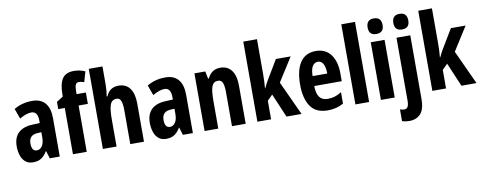

<svg xmlns="http://www.w3.org/2000/svg" viewBox="-77 -1159 4518 1794"><g transform="rotate(-10 2181.5 -262.5)"><path d="M245 -557Q325 -557 367 -508Q409 -459 409 -363V0H314L292 -73H290Q265 -31 234 -10.5Q203 10 155 10Q110 10 82 -14.5Q54 -39 41.5 -78.5Q29 -118 29 -162Q29 -247 76 -291Q123 -335 211 -338L279 -341V-364Q279 -452 218 -452Q172 -452 106 -414L71 -511Q147 -557 245 -557ZM242 -252Q160 -248 160 -167Q160 -94 209 -94Q240 -94 259.5 -123.5Q279 -153 279 -203V-254Z M753 -439H665V0H534V-439H472V-508L534 -547V-564Q534 -668 567 -716.5Q600 -765 676 -765Q705 -765 728.5 -760Q752 -755 783 -743L755 -645Q741 -649 728.5 -652Q716 -655 704 -655Q683 -655 674 -636.5Q665 -618 665 -573V-547H753Z M948 -591Q948 -530 938 -477H946Q978 -557 1064 -557Q1135 -557 1171.5 -506Q1208 -455 1208 -362V0H1078V-324Q1078 -384 1065.5 -412Q1053 -440 1025 -440Q980 -440 964 -397Q948 -354 948 -263V0H818V-760H948Z M1508 -557Q1588 -557 1630 -508Q1672 -459 1672 -363V0H1577L1555 -73H1553Q1528 -31 1497 -10.5Q1466 10 1418 10Q1373 10 1345 -14.5Q1317 -39 1304.5 -78.5Q1292 -118 1292 -162Q1292 -247 1339 -291Q1386 -335 1474 -338L1542 -341V-364Q1542 -452 1481 -452Q1435 -452 1369 -414L1334 -511Q1410 -557 1508 -557ZM1505 -252Q1423 -248 1423 -167Q1423 -94 1472 -94Q1503 -94 1522.5 -123.5Q1542 -153 1542 -203V-254Z M2029 -557Q2098 -557 2135.5 -507Q2173 -457 2173 -362V0H2043V-324Q2043 -382 2031 -411.5Q2019 -441 1987 -441Q1945 -441 1929 -401Q1913 -361 1913 -263V0H1783V-547H1886L1900 -477H1908Q1945 -557 2029 -557Z M2414 -429Q2414 -359 2408 -296H2411Q2421 -317 2431 -336Q2441 -355 2450 -370L2556 -547H2696L2554 -323L2703 0H2560L2464 -226L2414 -176V0H2284V-760H2414Z M2935 -556Q3027 -556 3076.5 -489.5Q3126 -423 3126 -310V-236H2865Q2866 -164 2891.5 -130Q2917 -96 2969 -96Q3004 -96 3035 -105Q3066 -114 3101 -136V-28Q3037 10 2951 10Q2838 10 2787.5 -65.5Q2737 -141 2737 -270Q2737 -408 2787 -482Q2837 -556 2935 -556ZM2937 -454Q2906 -454 2886.5 -425Q2867 -396 2866 -330H3005Q3005 -388 2987.5 -421Q2970 -454 2937 -454Z M3344 0H3214V-760H3344Z M3522 -762Q3593 -762 3593 -687Q3593 -614 3522 -614Q3451 -614 3451 -687Q3451 -762 3522 -762ZM3587 -547V0H3456V-547Z M3695 -687Q3695 -762 3766 -762Q3837 -762 3837 -687Q3837 -614 3766 -614Q3695 -614 3695 -687ZM3686 240Q3668 240 3650 237.5Q3632 235 3616 229V118Q3638 126 3657 126Q3700 126 3700 52V-547H3831V59Q3831 152 3793 195.5Q3755 239 3686 240Z M4074 -429Q4074 -359 4068 -296H4071Q4081 -317 4091 -336Q4101 -355 4110 -370L4216 -547H4356L4214 -323L4363 0H4220L4124 -226L4074 -176V0H3944V-760H4074Z"/></g></svg>

Font: Noto Sans Khmer UI ExtraCondensed
Style: Bold
Weight: 700
Width: 2
Designer: Danh Hong and the Monotype Design Team
Foundry: Monotype Imaging Inc.
Version: Version 2.002; ttfautohint (v1.8.4.7-5d5b)